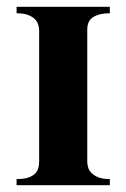

<svg xmlns="http://www.w3.org/2000/svg" viewBox="-20 -545 372 565"><path d="M303.2 0H28.8V-18.1Q49.3 -18.1 62.3 -22.2Q75.2 -26.4 82.5 -33.4Q89.8 -40.5 92.5 -49.6Q95.2 -58.6 95.2 -68.8V-455.1Q95.2 -462.4 92.8 -471.4Q90.3 -480.5 83.3 -488Q76.2 -495.6 63.2 -500.7Q50.3 -505.9 28.8 -505.9V-524.9H303.2V-505.9Q283.7 -505.9 270.8 -502Q257.8 -498 250.2 -491.7Q242.7 -485.4 239.7 -476.8Q236.8 -468.3 236.8 -459V-68.8Q236.8 -61.5 239.3 -52.7Q241.7 -43.9 248.8 -36.4Q255.9 -28.8 268.8 -23.4Q281.7 -18.1 303.2 -18.1Z"/></svg>

Font: Uncial Antiqua
Style: Regular
Weight: 400
Version: Version 1.000